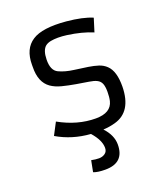

<svg xmlns="http://www.w3.org/2000/svg" viewBox="-145 -692 873 1002"><g transform="rotate(-20 291.5 -191.0)"><path d="M213.9 137.2Q236.8 142.1 256.1 142.1Q275.4 142.1 289.8 131.8Q304.2 121.6 304.2 101.1Q304.2 58.6 259.8 8.3Q157.7 1 74.7 -47.9L109.9 -115.2Q210.4 -59.1 312 -59.1Q396.5 -59.1 411.1 -119.1Q416 -139.6 416 -169.2Q416 -198.7 409.2 -215.1Q402.3 -231.4 386.2 -239.5Q370.1 -247.6 343.5 -251.5Q316.9 -255.4 275.9 -262.5Q234.9 -269.5 200.7 -278.3Q166.5 -287.1 142.6 -303.7Q91.8 -339.4 93.8 -423.8V-436Q93.8 -524.9 152.3 -562.5Q209 -599.6 339.4 -587.9Q428.2 -579.6 481 -557.1L458 -483.4Q399.4 -508.3 317.4 -519.5Q292 -522.9 269.8 -522.9Q247.6 -522.9 229.5 -519.5Q211.4 -516.1 199.2 -506.8Q175.8 -487.8 174.8 -436Q173.3 -375 209 -358.4Q243.2 -342.3 290 -336.2Q336.9 -330.1 366.7 -325.4Q396.5 -320.8 420.9 -313Q445.3 -305.2 462.9 -288.1Q499.5 -253.4 498.5 -167.5Q496.1 -29.8 395.5 -2Q364.7 6.8 328.6 8.8Q372.6 55.7 372.6 107.4Q372.6 209 267.1 209Q224.6 209 201.7 199.7Z"/></g></svg>

Font: Armata
Style: Regular
Weight: 400
Designer: Viktoriya Grabowska
Foundry: Viktoriya Grabowska
Version: Version 1.003